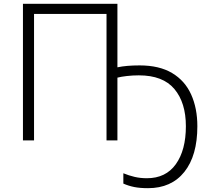

<svg xmlns="http://www.w3.org/2000/svg" viewBox="-20 -734 1104 1004"><path d="M594 -714V-382Q641 -392 710 -392Q813 -392 880 -352Q947 -312 979.5 -240Q1012 -168 1012 -74Q1012 80 944 165Q876 250 754 250Q712 250 682 244Q652 238 625 226V172Q654 184 684 191Q714 198 748 198Q847 198 899.5 124.5Q952 51 952 -74Q952 -197 892 -268.5Q832 -340 706 -340Q674 -340 643.5 -336.5Q613 -333 594 -328V0H537V-661H158V0H100V-714Z"/></svg>

Font: BC Sans Light
Style: Regular
Weight: 300
Designer: Monotype Design Team
Foundry: Monotype Imaging Inc.
Version: Version 2.000;GOOG;noto-source:20170915:90ef993387c0